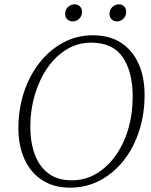

<svg xmlns="http://www.w3.org/2000/svg" viewBox="-20 -852 696 887"><path d="M304 15Q228 15 174.5 -20Q121 -55 93 -117Q65 -179 65 -259Q65 -349 91 -427Q117 -505 164 -564Q211 -623 273.5 -656Q336 -689 408 -689Q487 -689 540 -654Q593 -619 620.5 -557Q648 -495 648 -414Q648 -324 622.5 -246Q597 -168 550.5 -109.5Q504 -51 441 -18Q378 15 304 15ZM312 -19Q372 -19 423 -48.5Q474 -78 512.5 -131Q551 -184 572 -254.5Q593 -325 593 -407Q593 -519 547.5 -587Q502 -655 401 -655Q340 -655 288.5 -624Q237 -593 199.5 -539Q162 -485 141 -414.5Q120 -344 120 -266Q120 -195 140.5 -139Q161 -83 203.5 -51Q246 -19 312 -19ZM316 -753Q302 -753 291.5 -762Q281 -771 281 -788Q281 -808 294.5 -820Q308 -832 324 -832Q339 -832 349 -822.5Q359 -813 359 -798Q359 -778 346 -765.5Q333 -753 316 -753ZM520 -753Q507 -753 496.5 -762Q486 -771 486 -788Q486 -808 499.5 -820Q513 -832 529 -832Q544 -832 553.5 -822.5Q563 -813 563 -798Q563 -778 550 -765.5Q537 -753 520 -753Z"/></svg>

Font: Source Serif Pro Light
Style: Italic
Weight: 300
Italic angle: -12°
Designer: Frank Grießhammer
Foundry: Adobe Systems Incorporated
Version: Version 3.001;hotconv 1.0.111;makeotfexe 2.5.65597